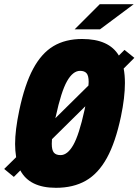

<svg xmlns="http://www.w3.org/2000/svg" viewBox="-49 -886 661 916"><path d="M541 -559Q547 -528 547 -490Q547 -421 528 -330Q502 -207 461 -132.5Q420 -58 360.5 -24Q301 10 218 10Q92 10 48 -73L17 -42L-29 -80L28 -136Q23 -168 23 -199Q23 -265 43 -360Q69 -483 109 -557.5Q149 -632 206 -666Q263 -700 343 -700Q471 -700 518 -621L545 -648L592 -610ZM215 -322 373 -478 374 -495Q374 -525 364 -536.5Q354 -548 333 -548Q299 -548 271 -499Q243 -450 217 -330ZM358 -379 199 -222Q198 -214 198 -200Q198 -170 208 -158Q218 -146 240 -146Q273 -146 300.5 -194Q328 -242 354 -360ZM427 -866H589L428 -746H307Z"/></svg>

Font: Decalotype Black Italic
Style: Regular
Weight: 900
Italic angle: -12°
Designer: Alfredo Marco Pradil
Foundry: Alfredo Marco Pradil
Version: Version 1.0